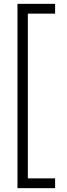

<svg xmlns="http://www.w3.org/2000/svg" viewBox="-20 -860 351 1000"><path d="M267 120H71V-840H267V-789H125V69H267Z"/></svg>

Font: Tanohe Sans Light
Style: Regular
Weight: 300
Designer: Village Type and Design LLC & Cristiano Sobral
Foundry: Cooper Hewitt Smithsonian Design Museum
Version: Version 1.00;September 29, 2021;FontCreator 13.0.0.2655 64-b